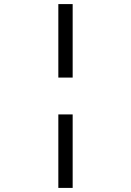

<svg xmlns="http://www.w3.org/2000/svg" viewBox="-20 -780 640 938"><path d="M265 -401V-760H335V-401ZM265 138V-221H335V138Z"/></svg>

Font: iA Writer Mono V
Style: Regular
Weight: 400
Designer: Mike Abbink, Paul van der Laan, Pieter van Rosmalen
Foundry: Bold Monday
Version: Version 2.000